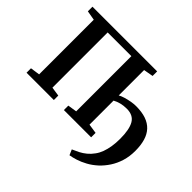

<svg xmlns="http://www.w3.org/2000/svg" viewBox="-206 -1024 1529 1529"><g transform="rotate(45 558.0 -260.0)"><path d="M36 -743H764.5V-691.5L683.5 -677V-62L764 -50V0H457V-50L533.5 -62V-683.5H266.5V-61.5L344 -50V0H36.5V-50L116.5 -61.5V-677L36 -691ZM743 223 723 177Q751.5 165 779.8 150.5Q808 136 833.2 115.2Q858.5 94.5 879.5 65Q898.5 39.5 910.8 6.2Q923 -27 929.5 -67.5Q936 -108 936 -155Q936 -260 906.2 -311Q876.5 -362 804 -362Q767.5 -362 737.8 -354.2Q708 -346.5 684 -333L675.5 -365L684 -391.5Q701 -401.5 729 -410Q757 -418.5 787.2 -423.8Q817.5 -429 841 -429Q907 -429 954 -412.8Q1001 -396.5 1031 -364.2Q1061 -332 1075.2 -284Q1089.5 -236 1089.5 -172Q1089.5 -109 1073 -55.5Q1056.5 -2 1028.2 41Q1000 84 965 116.5Q926.5 151.5 886.2 173.2Q846 195 809 206.8Q772 218.5 743 223Z"/></g></svg>

Font: Merriweather 48pt
Style: Bold
Weight: 700
Version: Version 2.100